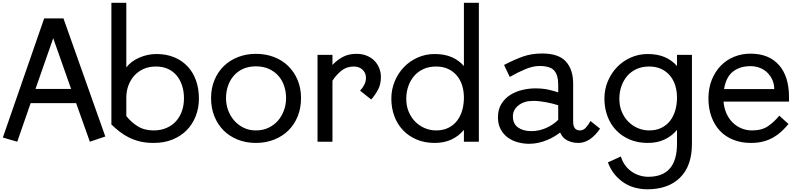

<svg xmlns="http://www.w3.org/2000/svg" viewBox="-48 -1020 5742 1382"><path d="M-27.5 -30 270 -887.5H408.8L710 -37.5L598.8 0L500 -277.5H172.5L76.2 0ZM463.8 -380 335 -745 207.5 -380Z M1058.8 8.8Q1005 8.8 961.9 -1.2Q918.8 -11.2 881.9 -29.4Q845 -47.5 813.8 -71.9Q782.5 -96.2 753.8 -123.8V-1000H861.2V-535Q896.2 -580 955.6 -605.6Q1015 -631.2 1078.8 -631.2Q1148.8 -631.2 1205 -608.1Q1261.2 -585 1301.2 -543.1Q1341.2 -501.2 1362.5 -441.9Q1383.8 -382.5 1383.8 -310Q1383.8 -242.5 1360.6 -183.8Q1337.5 -125 1295.6 -82.5Q1253.8 -40 1193.8 -15.6Q1133.8 8.8 1058.8 8.8ZM861.2 -185Q893.8 -142.5 941.9 -111.9Q990 -81.2 1057.5 -81.2Q1110 -81.2 1151.2 -99.4Q1192.5 -117.5 1220 -148.8Q1247.5 -180 1261.9 -221.9Q1276.2 -263.8 1276.2 -312.5Q1276.2 -362.5 1262.5 -404.4Q1248.8 -446.2 1223.1 -476.9Q1197.5 -507.5 1160 -524.4Q1122.5 -541.2 1073.8 -541.2Q1025 -541.2 985.6 -523.8Q946.2 -506.2 918.8 -475.6Q891.2 -445 876.2 -404.4Q861.2 -363.8 861.2 -317.5Z M1793.8 8.8Q1722.5 8.8 1663.1 -15Q1603.8 -38.8 1561.2 -81.2Q1518.8 -123.8 1495 -183.1Q1471.2 -242.5 1471.2 -313.8Q1471.2 -385 1495.6 -443.8Q1520 -502.5 1563.1 -544.4Q1606.2 -586.2 1665.6 -609.4Q1725 -632.5 1793.8 -632.5Q1863.8 -632.5 1923.1 -610Q1982.5 -587.5 2025.6 -545.6Q2068.8 -503.8 2093.8 -445Q2118.8 -386.2 2118.8 -313.8Q2118.8 -242.5 2095 -183.1Q2071.2 -123.8 2028.1 -81.2Q1985 -38.8 1925 -15Q1865 8.8 1793.8 8.8ZM1578.8 -313.8Q1578.8 -267.5 1594.4 -225.6Q1610 -183.8 1638.1 -151.9Q1666.2 -120 1705.6 -100.6Q1745 -81.2 1793.8 -81.2Q1843.8 -81.2 1883.8 -100Q1923.8 -118.8 1951.9 -150.6Q1980 -182.5 1995.6 -225Q2011.2 -267.5 2011.2 -313.8Q2011.2 -358.8 1997.5 -400.6Q1983.8 -442.5 1956.2 -473.8Q1928.8 -505 1888.1 -523.8Q1847.5 -542.5 1793.8 -542.5Q1741.2 -542.5 1700.6 -523.8Q1660 -505 1633.1 -473.1Q1606.2 -441.2 1592.5 -400Q1578.8 -358.8 1578.8 -313.8Z M2543.8 -367.5Q2561.2 -385 2573.8 -409.4Q2586.2 -433.8 2586.2 -460Q2586.2 -495 2561.9 -518.1Q2537.5 -541.2 2498.8 -541.2Q2446.2 -541.2 2408.8 -510.6Q2371.2 -480 2345 -438.8V0H2237.5V-625H2345V-552.5Q2376.2 -586.2 2418.1 -609.4Q2460 -632.5 2517.5 -632.5Q2558.8 -632.5 2591.2 -619.4Q2623.8 -606.2 2646.2 -583.8Q2668.8 -561.2 2681.2 -530.6Q2693.8 -500 2693.8 -465Q2693.8 -412.5 2671.9 -372.5Q2650 -332.5 2623.8 -303.8Z M3080 8.8Q3008.8 8.8 2951.2 -15.6Q2893.8 -40 2853.1 -82.5Q2812.5 -125 2790.6 -183.8Q2768.8 -242.5 2768.8 -310Q2768.8 -377.5 2793.8 -436.2Q2818.8 -495 2860.6 -538.1Q2902.5 -581.2 2959.4 -606.2Q3016.2 -631.2 3080 -631.2Q3151.2 -631.2 3203.1 -608.8Q3255 -586.2 3291.2 -545V-1000H3398.8V0H3291.2V-85Q3255 -41.2 3202.5 -16.2Q3150 8.8 3080 8.8ZM2876.2 -308.8Q2876.2 -257.5 2893.8 -215.6Q2911.2 -173.8 2941.2 -143.8Q2971.2 -113.8 3010 -97.5Q3048.8 -81.2 3091.2 -81.2Q3142.5 -81.2 3180.6 -100.6Q3218.8 -120 3243.1 -152.5Q3267.5 -185 3279.4 -227.5Q3291.2 -270 3291.2 -317.5Q3291.2 -363.8 3278.8 -404.4Q3266.2 -445 3240.6 -475.6Q3215 -506.2 3177.5 -523.8Q3140 -541.2 3091.2 -541.2Q3038.8 -541.2 2998.8 -522.5Q2958.8 -503.8 2931.9 -471.9Q2905 -440 2890.6 -398.1Q2876.2 -356.2 2876.2 -308.8Z M4115 8.8Q4071.2 8.8 4036.2 -8.8Q4001.2 -26.2 3983.8 -66.2Q3966.2 -52.5 3942.5 -38.1Q3918.8 -23.8 3890 -11.9Q3861.2 0 3828.8 7.5Q3796.2 15 3760 15Q3718.8 15 3678.1 3.8Q3637.5 -7.5 3606.2 -30.6Q3575 -53.8 3555.6 -90Q3536.2 -126.2 3536.2 -175Q3536.2 -232.5 3561.2 -272.5Q3586.2 -312.5 3625 -336.9Q3663.8 -361.2 3711.2 -372.5Q3758.8 -383.8 3803.8 -383.8Q3860 -383.8 3900.6 -374.4Q3941.2 -365 3970 -355V-412.5Q3970 -478.8 3941.2 -511.9Q3912.5 -545 3835 -545Q3788.8 -545 3734.4 -522.5Q3680 -500 3621.2 -466.2L3580 -552.5Q3650 -588.8 3713.1 -611.9Q3776.2 -635 3853.8 -635Q3972.5 -635 4025 -577.5Q4077.5 -520 4077.5 -417.5V-145Q4077.5 -81.2 4126.2 -81.2Q4151.2 -81.2 4169.4 -101.9Q4187.5 -122.5 4202.5 -148.8L4271.2 -93.8Q4200 8.8 4115 8.8ZM3643.8 -182.5Q3643.8 -128.8 3680.6 -102.5Q3717.5 -76.2 3776.2 -76.2Q3832.5 -76.2 3883.1 -98.8Q3933.8 -121.2 3970 -157.5V-262.5Q3931.2 -275 3881.9 -284.4Q3832.5 -293.8 3788.8 -293.8Q3725 -293.8 3684.4 -261.9Q3643.8 -230 3643.8 -182.5Z M4611.2 342.5Q4568.8 342.5 4526.2 331.9Q4483.8 321.2 4446.2 297.5Q4408.8 273.8 4378.1 237.5Q4347.5 201.2 4327.5 148.8L4421.2 106.2Q4431.2 141.2 4451.2 168.8Q4471.2 196.2 4498.1 215Q4525 233.8 4556.2 243.1Q4587.5 252.5 4617.5 252.5Q4825 252.5 4825 15V-85Q4788.8 -41.2 4736.2 -16.2Q4683.8 8.8 4613.8 8.8Q4542.5 8.8 4485 -15.6Q4427.5 -40 4386.9 -82.5Q4346.2 -125 4324.4 -183.8Q4302.5 -242.5 4302.5 -310Q4302.5 -377.5 4327.5 -436.2Q4352.5 -495 4394.4 -538.1Q4436.2 -581.2 4493.1 -606.2Q4550 -631.2 4613.8 -631.2Q4685 -631.2 4736.9 -608.8Q4788.8 -586.2 4825 -545V-625H4932.5V15Q4932.5 173.8 4847.5 258.1Q4762.5 342.5 4611.2 342.5ZM4410 -308.8Q4410 -257.5 4427.5 -215.6Q4445 -173.8 4475 -143.8Q4505 -113.8 4543.8 -97.5Q4582.5 -81.2 4625 -81.2Q4676.2 -81.2 4714.4 -100.6Q4752.5 -120 4776.9 -152.5Q4801.2 -185 4813.1 -227.5Q4825 -270 4825 -317.5Q4825 -363.8 4812.5 -404.4Q4800 -445 4774.4 -475.6Q4748.8 -506.2 4711.2 -523.8Q4673.8 -541.2 4625 -541.2Q4572.5 -541.2 4532.5 -522.5Q4492.5 -503.8 4465.6 -471.9Q4438.8 -440 4424.4 -398.1Q4410 -356.2 4410 -308.8Z M5356.2 8.8Q5287.5 8.8 5230.6 -13.8Q5173.8 -36.2 5134.4 -78.1Q5095 -120 5073.1 -179.4Q5051.2 -238.8 5051.2 -311.2Q5051.2 -386.2 5075.6 -446.2Q5100 -506.2 5141.2 -548.1Q5182.5 -590 5237.5 -611.9Q5292.5 -633.8 5353.8 -633.8Q5486.2 -633.8 5558.8 -551.9Q5631.2 -470 5631.2 -321.2V-288.8H5160Q5163.8 -242.5 5180.6 -204.4Q5197.5 -166.2 5225 -138.8Q5252.5 -111.2 5288.8 -96.2Q5325 -81.2 5365 -81.2Q5435 -81.2 5479.4 -111.2Q5523.8 -141.2 5561.2 -187.5L5627.5 -127.5Q5603.8 -98.8 5576.9 -73.8Q5550 -48.8 5518.1 -30.6Q5486.2 -12.5 5446.9 -1.9Q5407.5 8.8 5356.2 8.8ZM5525 -378.8Q5525 -413.8 5511.9 -443.8Q5498.8 -473.8 5476.2 -496.2Q5453.8 -518.8 5422.5 -531.2Q5391.2 -543.8 5353.8 -543.8Q5277.5 -543.8 5227.5 -504.4Q5177.5 -465 5163.8 -378.8Z"/></svg>

Font: Abordage
Style: Regular
Weight: 400
Designer: Ange Degheest & Eugénie Bidaut
Foundry: Velvetyne Type Foundry
Version: Version 1.000;FEAKit 1.0